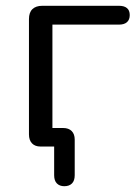

<svg xmlns="http://www.w3.org/2000/svg" viewBox="-20 -506 475 663"><path d="M202 137Q186 137 176.5 127.5Q167 118 167 99V-18L186 0H120Q101 0 90.5 -11Q80 -22 80 -42V-440Q80 -463 92 -474.5Q104 -486 126 -486H391Q409 -486 418.5 -478Q428 -470 428 -454Q428 -438 418.5 -429.5Q409 -421 391 -421H161V-46L143 -64H198Q217 -64 227.5 -53.5Q238 -43 238 -24V99Q238 118 228.5 127.5Q219 137 202 137Z"/></svg>

Font: Nunito
Style: Regular
Weight: 400
Designer: Vernon Adams
Foundry: Vernon Adams
Version: Version 3.602